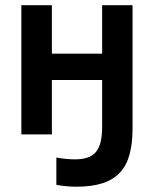

<svg xmlns="http://www.w3.org/2000/svg" viewBox="-20 -516 590 737"><path d="M196.3 88.9Q216.8 92.3 234.4 94Q252 95.7 267.6 95.7Q295.9 95.7 315.9 88.9Q335.9 82 348.4 67.1Q360.8 52.2 366.5 27.8Q372.1 3.4 372.1 -31.7V-209H179.2V0H62V-496.1H179.2V-310.1H372.1V-496.1H488.8V-22.9Q488.8 34.2 477.5 76.2Q466.3 118.2 440.7 146Q415 173.8 373.8 187.3Q332.5 200.7 272.5 200.7Q254.9 200.7 235.8 199Q216.8 197.3 196.3 193.4Z"/></svg>

Font: Code New Roman
Style: Bold
Weight: 700
Monospace: yes
Designer: Sam Radian
Foundry: Code New Roman
Version: Version 1.508 October 19, 2014